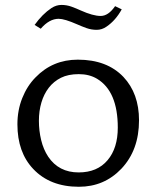

<svg xmlns="http://www.w3.org/2000/svg" viewBox="-20 -732 623 764"><path d="M49.3 -237.3Q49.3 -293.5 68.6 -341.8Q87.9 -390.1 121.1 -423.8Q189.5 -494.6 289.6 -494.6Q405.8 -494.6 471.2 -425.8Q533.2 -359.9 533.2 -253.4Q533.2 -134.8 462.9 -60.5Q394.5 11.2 293.9 11.2Q179.2 11.2 112.3 -59.6Q49.3 -126 49.3 -237.3ZM171.9 -108.4Q213.9 -45.9 293 -45.9Q367.2 -45.9 408.2 -94.7Q448.7 -142.6 448.7 -224.1Q448.7 -368.7 366.2 -418.5Q335.4 -437 293.5 -437Q251.5 -437 222.7 -422.6Q193.8 -408.2 174.3 -383.1Q154.8 -357.9 144.8 -324.2Q134.8 -290.5 134.8 -251.2Q134.8 -211.9 143.8 -174.6Q152.8 -137.2 171.9 -108.4ZM213.4 -657.2Q176.3 -657.2 142.1 -617.7L117.7 -632.8Q148.4 -675.8 185.1 -700.2Q204.1 -712.4 224.6 -712.4Q245.1 -712.4 264.2 -705.6Q283.2 -698.7 301.3 -690.4Q350.1 -668.5 380.6 -668.5Q411.1 -668.5 438 -707.5L464.4 -694.8Q439.9 -650.4 403.8 -626Q385.7 -613.3 364.7 -613.3Q343.8 -613.3 324.5 -620.1Q305.2 -627 286.6 -635.3Q236.8 -657.2 213.4 -657.2Z"/></svg>

Font: Habibi
Style: Regular
Weight: 400
Designer: Magnus Gaarde
Foundry: Magnus Gaarde
Version: Version 1.001